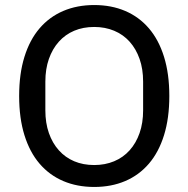

<svg xmlns="http://www.w3.org/2000/svg" viewBox="-20 -730 748 762"><path d="M354 12Q286 12 231 -11.5Q176 -35 137 -80.5Q98 -126 77 -193.5Q56 -261 56 -349Q56 -437 77 -504.5Q98 -572 137 -617.5Q176 -663 231 -686.5Q286 -710 354 -710Q422 -710 477 -686.5Q532 -663 571 -617.5Q610 -572 631 -504.5Q652 -437 652 -349Q652 -261 631 -193.5Q610 -126 571 -80.5Q532 -35 477 -11.5Q422 12 354 12ZM354 -75Q397 -75 433 -90Q469 -105 494.5 -133.5Q520 -162 534 -202Q548 -242 548 -292V-406Q548 -456 534 -496Q520 -536 494.5 -564.5Q469 -593 433 -608Q397 -623 354 -623Q310 -623 274.5 -608Q239 -593 213.5 -564.5Q188 -536 174 -496Q160 -456 160 -406V-292Q160 -242 174 -202Q188 -162 213.5 -133.5Q239 -105 274.5 -90Q310 -75 354 -75Z"/></svg>

Font: IBM Plex Sans Arabic Text
Style: Regular
Weight: 450
Designer: Mike Abbink, Paul van der Laan, Pieter van Rosmalen, Wael Morcos, Khajak Apelian
Foundry: Bold Monday
Version: Version 1.2